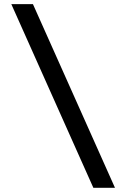

<svg xmlns="http://www.w3.org/2000/svg" viewBox="-20 -806 626 919"><path d="M426.8 92.8H530.3L137.7 -786.1H34.2Z"/></svg>

Font: Cascadia Mono NF
Style: Regular
Weight: 400
Monospace: yes
Designer: Aaron Bell
Foundry: Saja Typeworks
Version: Version 2404.023